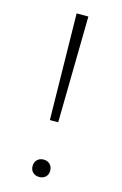

<svg xmlns="http://www.w3.org/2000/svg" viewBox="-106 -706 480 758"><g transform="rotate(15 134.5 -327.0)"><path d="M110 -658H158L151 -224H117ZM98 -31Q98 -47 108 -57Q118 -67 134 -67Q150 -67 160 -57Q170 -47 170 -31Q170 -15 160 -5.5Q150 4 134 4Q118 4 108 -5.5Q98 -15 98 -31Z"/></g></svg>

Font: Ysabeau Light
Style: Regular
Weight: 300
Designer: Christian Thalmann (Catharsis Fonts)
Version: Version 0.003